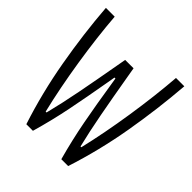

<svg xmlns="http://www.w3.org/2000/svg" viewBox="-196 -871 1011 1011"><g transform="rotate(45 310.0 -365.0)"><path d="M322.5 -465.5Q319.5 -484 316.5 -502.5H309.5Q306 -482.5 302.5 -462Q279 -326.5 257.5 -219.2Q236 -112 204 -0.5H155Q97.5 -176.5 64.8 -362.5Q32 -548.5 18 -730H83.5Q94.5 -588.5 120.2 -424.5Q146 -260.5 180 -119.5H186.5Q209 -208 230 -316.2Q251 -424.5 277 -571.5L283.5 -608H346Q350.5 -582 355 -555.5Q378.5 -417.5 398.5 -311.2Q418.5 -205 439.5 -119.5H445.5Q478.5 -259 503.8 -423Q529 -587 540 -730H602Q587.5 -546 555.5 -360.8Q523.5 -175.5 466.5 -0.5H415.5Q384.5 -113.5 363.8 -223.5Q343 -333.5 322.5 -465.5Z"/></g></svg>

Font: Monaspace Argon Var
Style: Regular
Weight: 400
Designer: Riley Cran and the Lettermatic Team
Version: Version 1.000 (Monaspace Argon Var)